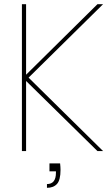

<svg xmlns="http://www.w3.org/2000/svg" viewBox="-20 -724 534 920"><path d="M117 -352 474 0H447L105 -336V0H85V-704H105V-366L447 -704H474ZM268 59Q270 77 270 90Q270 139 253 157.5Q236 176 205 176V158Q248 158 248 104V97H217V59Z"/></svg>

Font: Fz Poppins Thin
Style: Regular
Weight: 100
Designer: Ninad Kale (Devanagari), Jonny Pinhorn (Latin)
Foundry: Indian Type Foundry
Version: Vit hóa bi Vntype.Com & FontZin.Com